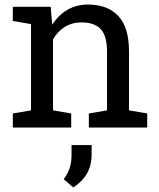

<svg xmlns="http://www.w3.org/2000/svg" viewBox="-20 -558 696 840"><path d="M36.1 0V-61.5L115.7 -75.2V-452.6L36.1 -466.3V-528.3H201.7L208.5 -449.7Q234.9 -491.7 274.7 -514.9Q314.5 -538.1 365.2 -538.1Q450.7 -538.1 497.6 -488Q544.4 -438 544.4 -333.5V-75.2L624 -61.5V0H368.7V-61.5L448.2 -75.2V-331.5Q448.2 -401.4 420.7 -430.7Q393.1 -460 336.4 -460Q294.9 -460 262.9 -439.9Q231 -419.9 211.9 -385.3V-75.2L291.5 -61.5V0ZM300.8 262.2 258.8 226.1Q276.4 201.7 284.7 177.2Q293 152.8 293 120.6V76.7H380.9V119.1Q380.9 163.6 361.6 199Q342.3 234.4 300.8 262.2Z"/></svg>

Font: Roboto Slab LO
Style: Regular
Weight: 400
Designer: Google
Version: Version 2.000